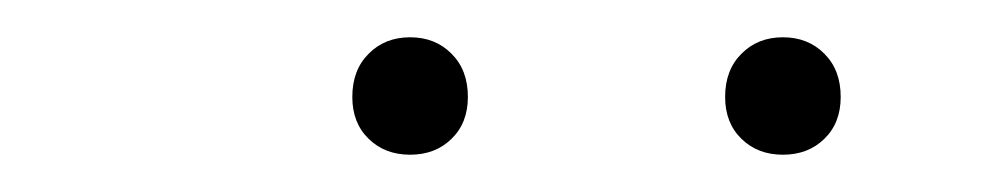

<svg xmlns="http://www.w3.org/2000/svg" viewBox="-20 -763 540 103"><path d="M400 -680Q386.5 -680 377.8 -688.5Q369 -697 369 -711Q369 -725.5 377.8 -734.2Q386.5 -743 400 -743Q413.5 -743 422.2 -734.2Q431 -725.5 431 -711Q431 -697 422.2 -688.5Q413.5 -680 400 -680ZM200 -680Q186.5 -680 177.8 -688.5Q169 -697 169 -711Q169 -725.5 177.8 -734.2Q186.5 -743 200 -743Q213.5 -743 222.2 -734.2Q231 -725.5 231 -711Q231 -697 222.2 -688.5Q213.5 -680 200 -680Z"/></svg>

Font: Encode Sans Condensed Thin Thin
Style: Regular
Weight: 250
Version: Version 3.002